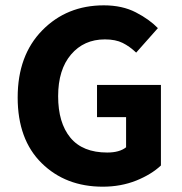

<svg xmlns="http://www.w3.org/2000/svg" viewBox="-20 -684 678 716"><path d="M379.9 -115.2Q425.8 -115.2 450.2 -134.8V-247.1H341.8V-367.2H580.1V-66.9Q544.9 -33.7 488.3 -10.7Q430.7 12.2 363.3 12.2Q224.6 12.2 135.3 -75.7Q45.9 -163.6 45.9 -320.6Q45.9 -477.5 137.5 -570.8Q229 -664.1 367.2 -664.1Q436 -664.1 486.6 -637.9Q537.1 -611.8 568.8 -579.1L487.8 -487.8Q463.9 -510.7 437.5 -523.9Q411.1 -537.1 371.1 -537.1Q293 -537.1 244.9 -480.7Q196.8 -424.3 196.8 -325.2Q196.8 -226.1 242.4 -170.7Q288.1 -115.2 379.9 -115.2Z"/></svg>

Font: SourceSansPro-Bold
Style: Bold
Weight: 700
Designer: Paul D. Hunt
Foundry: Adobe Systems Incorporated
Version: Version 1.050;PS Version 1.000;hotconv 1.0.70;makeotf.lib2.5